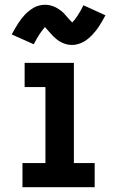

<svg xmlns="http://www.w3.org/2000/svg" viewBox="-20 -783 490 803"><path d="M74 0V-101H170V-419H83V-520H289V-101H376V0ZM282 -595Q273 -595 264.5 -596.5Q256 -598 247 -601.5Q238 -605 231 -609Q224 -613 216 -619.5Q208 -626 202 -632Q196 -638 191 -644Q186 -650 179 -657.5Q172 -665 168 -670Q162 -663 157.5 -657Q153 -651 147 -642.5Q141 -634 134.5 -622.5Q128 -611 121 -598L29 -639Q36 -652 43 -664Q50 -676 56.5 -686Q63 -696 70 -705Q77 -714 84 -721.5Q91 -729 101 -737Q111 -745 121.5 -751Q132 -757 144 -760Q156 -763 168 -763Q177 -763 185.5 -761.5Q194 -760 203 -756.5Q212 -753 219 -749Q226 -745 234 -739Q242 -733 248 -726.5Q254 -720 259 -714Q264 -708 270.5 -701Q277 -694 282 -689Q288 -695 292.5 -701Q297 -707 303 -715.5Q309 -724 315.5 -735.5Q322 -747 329 -761L421 -719Q414 -706 407 -694Q400 -682 393.5 -672Q387 -662 380 -653.5Q373 -645 366 -637.5Q359 -630 349 -621.5Q339 -613 328.5 -607.5Q318 -602 306 -598.5Q294 -595 282 -595Z"/></svg>

Font: Zed Sans Extended
Style: Bold
Weight: 700
Width: 7
Designer: Belleve Invis
Foundry: Belleve Invis
Version: Version 1.0.0; ttfautohint (v1.8.4)